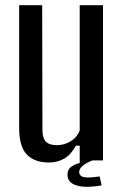

<svg xmlns="http://www.w3.org/2000/svg" viewBox="-20 -620 469 742"><path d="M169 8Q113 8 83.5 -23Q54 -54 54 -125V-600H143L144 -117Q144 -87 157 -73Q170 -59 200 -59Q228 -59 253 -74Q278 -89 288 -116V-600H378V0H288V-57H273Q255 -23 229 -7.5Q203 8 169 8ZM241 51Q242 34 256 24Q270 14 288 10L289 -12H331L337 0Q286 20 286 45Q286 54 293.5 60Q301 66 320 66Q329 66 342.5 64.5Q356 63 365 62L373 96Q360 99 343 100.5Q326 102 315 102Q279 102 259 89Q239 76 241 51Z"/></svg>

Font: Big Shoulders Text Medium
Style: Regular
Weight: 500
Designer: Patric King
Foundry: XO Type Co
Version: Version 1.000; ttfautohint (v1.8.2)